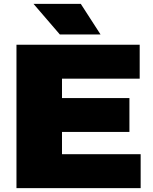

<svg xmlns="http://www.w3.org/2000/svg" viewBox="-20 -971 789 991"><path d="M65 0V-740H701V-565H300V-465H648V-290H300V-175H706V0ZM289 -793 153 -951H397L499 -793Z"/></svg>

Font: Encode Sans Expanded Expanded Black
Style: Regular
Weight: 900
Width: 7
Designer: Multiple Designers
Foundry: Impallari Type
Version: Version 3.000; ttfautohint (v1.8.3) -l 8 -r 50 -G 200 -x 14 